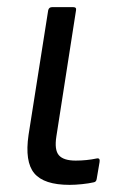

<svg xmlns="http://www.w3.org/2000/svg" viewBox="-20 -507 339 538"><path d="M175 11Q103 11 76 -21.5Q49 -54 60 -129L115 -478Q117 -487 126 -487H185Q195 -487 193 -478L138 -125Q132 -87 145 -72Q158 -57 192 -57Q207 -57 222 -58.5Q237 -60 251 -63Q261 -65 259 -53L251 -6Q250 3 242 4Q229 7 210 9Q191 11 175 11Z"/></svg>

Font: Sofia Sans Semi Condensed
Style: Italic
Weight: 400
Italic angle: -9°
Designer: Botio Nikoltchev, Ani Petrova
Foundry: lettersoup
Version: Version 4.101